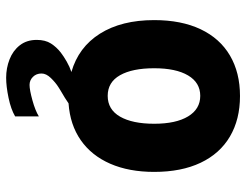

<svg xmlns="http://www.w3.org/2000/svg" viewBox="-110 -490 820 640"><g transform="rotate(90 300.0 -170.0)"><path d="M392.5 -274Q392.5 -346.5 368 -387Q343.5 -427.5 299.5 -427.5Q255.5 -427.5 231.5 -387Q207.5 -346.5 207.5 -274Q207.5 -201 230.8 -160Q254 -119 299.5 -119Q345 -119 368.8 -160.2Q392.5 -201.5 392.5 -274ZM113 117.5Q113 89 125 70.2Q137 51.5 155 37.5Q168 27.5 185.5 17.5Q203 7.5 220 2Q137.5 -21.5 92.2 -93.2Q47 -165 47 -274Q47 -364.5 77.5 -428.8Q108 -493 165 -526.5Q222 -560 300 -560Q378 -560 435 -526.5Q492 -493 522.5 -428.8Q553 -364.5 553 -274Q553 -190 525.8 -127.5Q498.5 -65 447.2 -29.2Q396 6.5 324.5 11.5Q307.5 23.5 282 38L270 45.5Q255 55 240 70.5Q225 86 225 101.5Q225 119 236.2 130.2Q247.5 141.5 263 141.5Q279.5 141.5 314 132Q348.5 122.5 368 110.5V189.5Q344.5 203.5 306.2 211.5Q268 219.5 239 219.5Q207 219.5 178 208.2Q149 197 131 174Q113 151 113 117.5Z"/></g></svg>

Font: JuliaMono Black
Style: Regular
Weight: 900
Monospace: yes
Designer: cormullion
Foundry: corm
Version: Version 0.054; ttfautohint (v1.8.4)